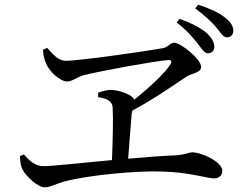

<svg xmlns="http://www.w3.org/2000/svg" viewBox="-20 -826 1040 818"><path d="M733 -730C777 -696 800 -668 821 -642C840 -618 850 -599 866 -599C881 -599 893 -609 893 -626C893 -646 883 -664 860 -686C834 -707 795 -728 745 -746ZM163 -614C164 -588 171 -567 178 -552C191 -522 235 -479 266 -479C288 -479 306 -496 334 -505C403 -523 646 -567 695 -570C710 -571 714 -565 706 -552C687 -519 621 -457 552 -401C546 -423 482 -443 453 -443C435 -443 414 -437 398 -431V-412C434 -406 459 -397 460 -366C463 -318 460 -218 457 -144C321 -131 196 -118 166 -118C130 -118 105 -141 82 -168L65 -161C66 -133 69 -117 77 -102C89 -78 139 -28 171 -28C196 -28 219 -44 259 -54C357 -80 569 -100 675 -95C787 -92 863 -66 892 -66C914 -66 927 -79 927 -99C927 -135 842 -177 798 -177C785 -177 772 -167 725 -164C668 -162 598 -156 526 -150C532 -219 537 -300 541 -341C542 -346 543 -351 544 -355C645 -409 731 -471 775 -500C792 -512 837 -515 837 -541C837 -574 749 -644 723 -644C704 -644 697 -625 675 -621C618 -610 320 -567 260 -567C227 -567 203 -598 181 -622ZM812 -790C855 -758 878 -736 900 -711C921 -686 930 -667 947 -667C965 -667 974 -680 974 -695C974 -716 961 -735 935 -754C910 -773 874 -790 824 -806Z"/></svg>

Font: Noto Serif CJK JP Medium
Style: Regular
Weight: 500
Designer: Ryoko NISHIZUKA 西塚涼子 (kana & ideographs); Frank Grießhammer (Latin, Greek & Cyrillic); Wenlong ZHANG 张文龙 (bopomofo); San
Foundry: Adobe Systems Incorporated
Version: Version 1.000;PS 1;hotconv 16.6.53;makeotf.lib2.5.65590